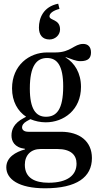

<svg xmlns="http://www.w3.org/2000/svg" viewBox="-20 -799 534 1036"><path d="M223 217C394 217 476 157 476 54C476 -37 409 -88 309 -88H133C109 -88 99 -99 99 -112C99 -122 105 -134 124 -145L144 -156C170 -145 198 -139 227 -139C324 -139 417 -206 417 -330C417 -405 383 -459 334 -489V-491C366 -481 387 -469 414 -469C456 -469 471 -486 471 -516C471 -546 455 -562 429 -562C379 -562 363 -516 279 -516H234C138 -516 45 -447 45 -322C45 -251 76 -199 121 -169L108 -162C55 -134 42 -100 42 -68C42 -38 57 -3 115 4V7C64 21 14 50 14 104C14 167 80 217 223 217ZM114 90C114 39 146 5 199 5H289C362 5 393 37 393 84C393 145 346 187 242 187C169 187 114 162 114 90ZM141 -321C141 -445 178 -486 234 -486C289 -486 321 -444 321 -333C321 -208 285 -169 228 -169C174 -169 141 -210 141 -321ZM190 -650C190 -612 208 -586 247 -586C279 -586 304 -611 304 -640C304 -697 247 -687 247 -711C247 -728 269 -743 301 -751L294 -779C213 -763 190 -700 190 -650Z"/></svg>

Font: RL Madena
Style: Regular
Weight: 400
Designer: I Kadek Wantara Putra
Foundry: Roughlines ID
Version: Version 1.000;Glyphs 3.1.2 (3151)